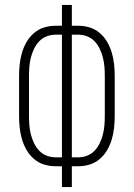

<svg xmlns="http://www.w3.org/2000/svg" viewBox="-20 -755 540 775"><path d="M230 0V-84H204Q180 -84 157.5 -91Q135 -98 117 -113.5Q99 -129 87 -150Q75 -171 68.5 -193.5Q62 -216 59.5 -239.5Q57 -263 57 -287V-448Q57 -472 59.5 -495.5Q62 -519 68.5 -541.5Q75 -564 87 -585Q99 -606 117 -621.5Q135 -637 157.5 -644Q180 -651 204 -651H230V-735H270V-651H296Q320 -651 342.5 -644Q365 -637 383 -621.5Q401 -606 413 -585Q425 -564 431.5 -541.5Q438 -519 440.5 -495.5Q443 -472 443 -448V-287Q443 -263 440.5 -239.5Q438 -216 431.5 -193.5Q425 -171 413 -150Q401 -129 383 -113.5Q365 -98 342.5 -91Q320 -84 296 -84H270V0ZM204 -120H230V-615H204Q185 -615 167.5 -608Q150 -601 137.5 -587.5Q125 -574 117 -557Q109 -540 104.5 -522Q100 -504 98.5 -485.5Q97 -467 97 -448V-287Q97 -268 98.5 -249.5Q100 -231 104.5 -213Q109 -195 117 -178Q125 -161 137.5 -147.5Q150 -134 167.5 -127Q185 -120 204 -120ZM270 -120H296Q315 -120 332.5 -127Q350 -134 362.5 -147.5Q375 -161 383 -178Q391 -195 395.5 -213Q400 -231 401.5 -249.5Q403 -268 403 -287V-448Q403 -467 401.5 -485.5Q400 -504 395.5 -522Q391 -540 383 -557Q375 -574 362.5 -587.5Q350 -601 332.5 -608Q315 -615 296 -615H270Z"/></svg>

Font: Iosevka SS04 Extralight
Style: Regular
Weight: 200
Monospace: yes
Designer: Belleve Invis
Foundry: Belleve Invis
Version: Version 19.0.0; ttfautohint (v1.8.4)